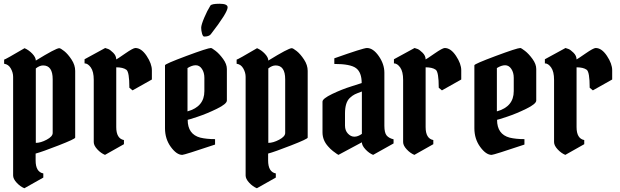

<svg xmlns="http://www.w3.org/2000/svg" viewBox="-20 -826 3305 1024"><path d="M210 -477Q191 -477 171 -461V-64Q197 -64 229 -81Q261 -98 261 -117V-403Q261 -477 210 -477ZM50 110V-416Q50 -439 37.5 -461Q25 -483 2 -486V-508Q9 -509 111 -569Q134 -559 152.5 -539.5Q171 -520 171 -503Q278 -569 296 -569Q303 -569 322.5 -553.5Q342 -538 361.5 -508.5Q381 -479 381 -448V-92Q381 -85 292.5 -50.5Q204 -16 170 -7V30Q170 91 211 99V121L110 178Q88 169 69 148.5Q50 128 50 110Z M431 -510 541 -570Q548 -568 557.5 -564.5Q567 -561 583.5 -545Q600 -529 600 -509Q605 -511 647.5 -540.5Q690 -570 702 -570Q734 -570 762 -528Q790 -486 790 -451V-402L687 -344L670 -358Q670 -442 654 -454Q636 -467 600 -467V-148Q600 -87 641 -79V-57L540 0Q518 -9 499 -29.5Q480 -50 480 -68V-400Q480 -444 464.5 -466Q449 -488 431 -488Z M1105 -570Q1110 -570 1130 -554.5Q1150 -539 1170 -511.5Q1190 -484 1190 -458V-290Q1190 -272 1137 -246Q1084 -220 1034.5 -203.5Q985 -187 981 -187Q981 -110 1048 -92Q1081 -84 1127 -84V-55Q963 0 952 0Q922 0 891 -42.5Q860 -85 860 -142V-478Q860 -485 974 -527.5Q1088 -570 1105 -570ZM980 -463V-232Q1070 -257 1070 -340V-411Q1070 -439 1057 -458.5Q1044 -478 1024 -478Q1004 -478 980 -463ZM1102 -796Q1108 -806 1151 -806Q1194 -806 1194 -787Q1194 -759 1104 -643Q1094 -631 1069 -631Q1062 -631 1057.5 -647Q1053 -663 1053 -678Q1053 -693 1069 -731Q1085 -769 1102 -796Z M1450 -477Q1431 -477 1411 -461V-64Q1437 -64 1469 -81Q1501 -98 1501 -117V-403Q1501 -477 1450 -477ZM1290 110V-416Q1290 -439 1277.5 -461Q1265 -483 1242 -486V-508Q1249 -509 1351 -569Q1374 -559 1392.5 -539.5Q1411 -520 1411 -503Q1518 -569 1536 -569Q1543 -569 1562.5 -553.5Q1582 -538 1601.5 -508.5Q1621 -479 1621 -448V-92Q1621 -85 1532.5 -50.5Q1444 -16 1410 -7V30Q1410 91 1451 99V121L1350 178Q1328 169 1309 148.5Q1290 128 1290 110Z M2030 -438V-155Q2030 -118 2042 -103.5Q2054 -89 2079 -83V-61L1970 0Q1948 -9 1929 -29.5Q1910 -50 1910 -67L1785 0Q1782 -2 1776 -5.5Q1770 -9 1755.5 -20.5Q1741 -32 1730 -45Q1700 -78 1700 -120V-284Q1700 -300 1752 -325Q1804 -350 1856 -366L1909 -383Q1909 -440 1879 -462.5Q1849 -485 1763 -485V-515Q1918 -570 1937 -570Q1970 -570 2000 -527Q2030 -484 2030 -438ZM1910 -112V-338Q1885 -329 1872.5 -323Q1860 -317 1846 -304Q1820 -280 1820 -221V-156Q1820 -130 1835.5 -113.5Q1851 -97 1870 -97Q1889 -97 1910 -112Z M2081 -510 2191 -570Q2198 -568 2207.5 -564.5Q2217 -561 2233.5 -545Q2250 -529 2250 -509Q2255 -511 2297.5 -540.5Q2340 -570 2352 -570Q2384 -570 2412 -528Q2440 -486 2440 -451V-402L2337 -344L2320 -358Q2320 -442 2304 -454Q2286 -467 2250 -467V-148Q2250 -87 2291 -79V-57L2190 0Q2168 -9 2149 -29.5Q2130 -50 2130 -68V-400Q2130 -444 2114.5 -466Q2099 -488 2081 -488Z M2755 -570Q2760 -570 2780 -554.5Q2800 -539 2820 -511.5Q2840 -484 2840 -458V-290Q2840 -272 2787 -246Q2734 -220 2684.5 -203.5Q2635 -187 2631 -187Q2631 -110 2698 -92Q2731 -84 2777 -84V-55Q2613 0 2602 0Q2572 0 2541 -42.5Q2510 -85 2510 -142V-478Q2510 -485 2624 -527.5Q2738 -570 2755 -570ZM2630 -463V-232Q2720 -257 2720 -340V-411Q2720 -439 2707 -458.5Q2694 -478 2674 -478Q2654 -478 2630 -463Z M2886 -510 2996 -570Q3003 -568 3012.5 -564.5Q3022 -561 3038.5 -545Q3055 -529 3055 -509Q3060 -511 3102.5 -540.5Q3145 -570 3157 -570Q3189 -570 3217 -528Q3245 -486 3245 -451V-402L3142 -344L3125 -358Q3125 -442 3109 -454Q3091 -467 3055 -467V-148Q3055 -87 3096 -79V-57L2995 0Q2973 -9 2954 -29.5Q2935 -50 2935 -68V-400Q2935 -444 2919.5 -466Q2904 -488 2886 -488Z"/></svg>

Font: Pirata One
Style: Regular
Weight: 400
Designer: Rodrigo Fuenzalida, Nicolas Massi
Foundry: Rodrigo Fuenzalida, Nicolas Massi
Version: Version 1.001